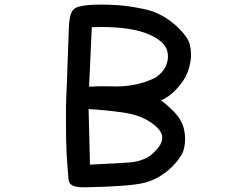

<svg xmlns="http://www.w3.org/2000/svg" viewBox="-20 -796 1040 820"><path d="M765.6 -245.1Q770.5 -224.6 770.5 -204.6Q770.5 -184.6 767.6 -169.9Q764.6 -155.3 760.7 -145.5Q756.8 -135.7 750 -127Q735.4 -102.5 707 -76.2Q656.2 -30.3 595.7 -15.1Q535.2 0 348.6 3.9Q341.8 3.9 334 3.9Q295.9 3.9 281.2 -9.8Q273.4 -18.6 272.5 -31.2Q270.5 -57.6 268.1 -86.9Q265.6 -116.2 264.6 -136.7Q261.7 -197.3 261.7 -276.9Q261.7 -356.4 263.2 -386.2Q264.6 -416 265.6 -439.5Q267.6 -485.4 270 -566.9Q272.5 -648.4 274.4 -682.6Q276.4 -716.8 282.2 -735.4Q290 -758.8 312.5 -766.6Q343.8 -776.4 411.1 -776.4Q439.5 -776.4 473.6 -774.4Q529.3 -771.5 597.7 -756.8Q679.7 -739.3 747.1 -671.9Q784.2 -633.8 791 -604.5Q795.9 -583 795.9 -564.9Q795.9 -546.9 793.5 -534.2Q791 -521.5 789.1 -512.7Q787.1 -503.9 784.2 -496.1Q778.3 -479.5 770.5 -464.8Q754.9 -436.5 724.6 -406.2Q700.2 -381.8 668 -367.2Q695.3 -346.7 721.7 -320.3Q755.9 -285.2 765.6 -245.1ZM600.6 -119.1Q618.2 -126 640.6 -148.4Q663.1 -170.9 668.9 -187.5Q672.9 -199.2 672.9 -206.1Q672.9 -212.9 671.9 -217.8Q666 -245.1 621.1 -275.4Q575.2 -305.7 502.9 -315.9Q430.7 -326.2 358.4 -330.1L364.3 -92.8Q503.9 -99.6 537.1 -102.5Q570.3 -105.5 600.6 -119.1ZM423.8 -427.7 476.6 -426.8Q568.4 -426.8 644.5 -464.8Q676.8 -486.3 689.5 -516.6Q697.3 -536.1 697.3 -555.7Q697.3 -567.4 694.3 -578.1Q687.5 -609.4 642.6 -635.7Q597.7 -662.1 528.3 -672.9Q477.5 -680.7 412.1 -680.7Q392.6 -680.7 372.1 -679.7L360.4 -425.8Q392.6 -427.7 423.8 -427.7Z"/></svg>

Font: JasonHandwriting2
Style: SemiBold
Weight: 600
Version: Version 1.04.7